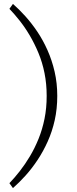

<svg xmlns="http://www.w3.org/2000/svg" viewBox="-20 -837 393 979"><path d="M46 122 28 97Q54 70 81 35.5Q108 1 132.5 -40Q157 -81 176.5 -129Q196 -177 207 -231.5Q218 -286 218 -348Q218 -409 207 -464Q196 -519 176 -567Q156 -615 131.5 -656.5Q107 -698 80 -732Q53 -766 28 -792L46 -817Q77 -790 109 -754.5Q141 -719 170 -676Q199 -633 222 -581.5Q245 -530 258.5 -471.5Q272 -413 272 -348Q272 -282 259 -224Q246 -166 223 -115Q200 -64 171 -20.5Q142 23 110 58.5Q78 94 46 122Z"/></svg>

Font: BioRhyme Light
Style: Regular
Weight: 300
Designer: Aoife Mooney
Foundry: Aoife Mooney Type
Version: Version 1.600;gftools[0.9.33]